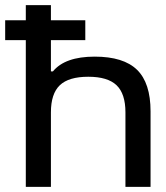

<svg xmlns="http://www.w3.org/2000/svg" viewBox="-51 -730 647 750"><path d="M49.8 -710H147.9V-650.9H282.2V-573.2H147.9V-451.2H155.8Q203.1 -508.8 318.8 -508.8Q431.6 -508.8 484.4 -457.3Q537.1 -405.8 537.1 -294.9V0H439V-291Q439 -363.8 404.3 -397Q369.6 -430.2 293.9 -430.2Q217.3 -430.2 182.6 -397Q147.9 -363.8 147.9 -291V0H49.8V-573.2H-30.8V-650.9H49.8Z"/></svg>

Font: LT Wave
Style: Regular
Weight: 400
Designer: Daniel Lyons
Version: Version 2.5 (Glyphs App)